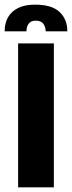

<svg xmlns="http://www.w3.org/2000/svg" viewBox="-58 -807 310 827"><path d="M93 -787Q165 -787 198.5 -755.5Q232 -724 232 -672H139Q138 -693 128 -705.5Q118 -718 95 -718Q76 -718 66 -705.5Q56 -693 56 -672H-38Q-38 -707 -23.5 -732.5Q-9 -758 20 -772.5Q49 -787 93 -787ZM20 -620H174V0H20Z"/></svg>

Font: Smooch Sans Thin Black
Style: Regular
Weight: 900
Version: Version 1.010